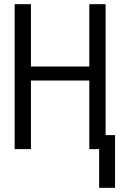

<svg xmlns="http://www.w3.org/2000/svg" viewBox="-20 -713 600 918"><path d="M454 185V0H407V-328H128V0H50V-693H128V-395H407V-693H485V-67H530V185Z"/></svg>

Font: Ubuntu Sans Mono
Style: Regular
Weight: 400
Monospace: yes
Designer: Dalton Maag Ltd
Foundry: Dalton Maag Ltd
Version: Version 1.006